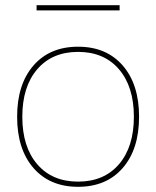

<svg xmlns="http://www.w3.org/2000/svg" viewBox="-20 -710 602 740"><path d="M121 -670V-690H441V-670ZM109 -62.5Q46 -135 46 -260Q46 -385 109 -457.5Q172 -530 281 -530Q390 -530 453 -457.5Q516 -385 516 -260Q516 -135 453 -62.5Q390 10 281 10Q172 10 109 -62.5ZM123.5 -77Q181 -10 281 -10Q381 -10 438.5 -77Q496 -144 496 -260Q496 -376 438.5 -443Q381 -510 281 -510Q181 -510 123.5 -443Q66 -376 66 -260Q66 -144 123.5 -77Z"/></svg>

Font: M PLUS 1p Thin
Style: Regular
Weight: 250
Version: Version 1.062